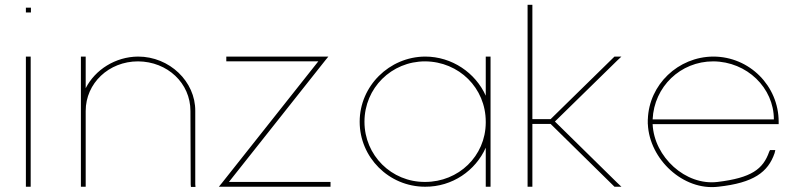

<svg xmlns="http://www.w3.org/2000/svg" viewBox="-20 -789 3335 801"><path d="M98 -737H88V-757H98H99H109V-737H99ZM88 -543V-553H108V-543V-20V-10H88V-20Z M337.5 -420.9C376.7 -498.1 461.5 -552.3 556 -553C687.1 -553 795.6 -449 794.6 -326V-20L795.6 -9H776.6L775.6 -19L774.5 -326C774.5 -442 679 -532 556 -533C434.1 -533 337.5 -442 337.5 -326V-316V-20V-10H317.5V-20V-316V-326V-543V-553H337.5V-543Z M934.1 -533H924.1V-553H934.1H1328.9H1338.9H1349.9L1336.9 -537L935.1 -30H1348.9H1358.9V-10H1348.9H914.1H904.1H893.1L906.1 -26L1307.9 -533Z M1480.5 -281C1480.5 -430 1604 -552 1753.5 -553C1865.8 -553 1963.7 -485.1 2006.5 -389.8V-543V-553H2026.5V-543V-285C2026.5 -283.7 2026.5 -282.3 2026.5 -281V-20V-10H2006.5V-20V-172.9C1964 -77.3 1867 -9.3 1753.5 -10C1601.7 -10 1480.5 -133 1480.5 -281ZM1500.5 -281C1500.5 -141 1613.2 -29 1753.5 -30C1893.5 -30 2005.4 -137.8 2006.5 -276.7V-281C2006.5 -422 1894.9 -532 1753.5 -533C1613.2 -533 1500.5 -422 1500.5 -281Z M2277.1 -272H2201V-20V-10H2181V-20V-272V-292V-759V-769H2201V-759V-292H2277.1L2540.5 -550L2543.5 -553H2572.5L2554.5 -536L2295 -282L2554.5 -27L2572.5 -10H2543.5L2540.5 -13Z M2702.7 -291H3208.5C3208.5 -422 3096.9 -532 2955.5 -533C2818.5 -533 2708.9 -427.2 2702.7 -291ZM2682.8 -271H2682.5V-281V-291H2682.7C2687.4 -436.3 2809.3 -552 2955.5 -553C3107.3 -553 3228.5 -430 3228.5 -281V-271H3218.5H2702.7C2708.8 -134.1 2840.3 -13.4 2973.9 -30C3114.2 -47 3163.6 -83 3188.9 -156L3192.4 -163H3214.5L3211.5 -150C3184.3 -71 3124.5 -26 2976.2 -10C2830 7.6 2689.2 -124.9 2682.8 -271Z"/></svg>

Font: Nordica Plus
Style: NordicaClassicUltraLightExt
Weight: 300
Version: Version 1.01